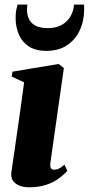

<svg xmlns="http://www.w3.org/2000/svg" viewBox="-20 -804 386 836"><path d="M106 11.5Q85 11.5 66.5 5Q48 -1.5 37.2 -16Q26.5 -30.5 29.5 -54Q30.5 -61.5 34.2 -86Q38 -110.5 43.2 -148.5Q48.5 -186.5 55.5 -234Q62.5 -281.5 70 -335.5Q77.5 -389.5 85 -445.5L31 -470.5L34.5 -492L235.5 -525.5L258 -507.5L199.5 -96Q197.5 -78 201.8 -71.5Q206 -65 215 -65Q226.5 -65 236.8 -70Q247 -75 260.5 -87L273 -60.5Q259 -44 236.2 -27Q213.5 -10 181 0.8Q148.5 11.5 106 11.5ZM182 -582.5Q134.5 -582.5 105 -602.2Q75.5 -622 61.8 -654.5Q48 -687 48 -726Q48 -749 51 -761.8Q54 -774.5 56.5 -784H99.5Q99 -780.5 98.2 -775.5Q97.5 -770.5 97.5 -762.5Q97.5 -739.5 106.2 -721Q115 -702.5 135 -692Q155 -681.5 188 -681.5Q225.5 -681.5 250.5 -696.5Q275.5 -711.5 288.2 -735Q301 -758.5 302 -784H346Q346 -779.5 346.2 -775.5Q346.5 -771.5 346.5 -764Q346.5 -713.5 327.5 -672.5Q308.5 -631.5 272 -607Q235.5 -582.5 182 -582.5Z"/></svg>

Font: Merriweather 120pt Black
Style: Italic
Weight: 900
Italic angle: -7.8°
Version: Version 2.101